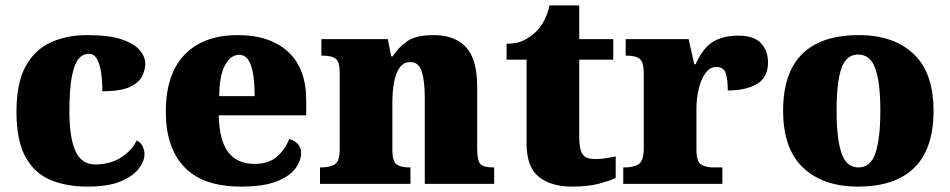

<svg xmlns="http://www.w3.org/2000/svg" viewBox="-20 -681 3519 711"><path d="M304 10Q225 10 166 -15Q107 -40 74 -100.5Q41 -161 41 -267Q41 -376 76 -437.5Q111 -499 170 -525Q229 -551 302 -551Q384 -551 431 -535Q478 -519 498 -494.5Q518 -470 518 -444Q518 -424 507 -400Q496 -376 462 -359.5Q428 -343 359 -343Q359 -380 354.5 -411.5Q350 -443 339 -462.5Q328 -482 309 -482Q287 -482 271 -463Q255 -444 246 -397.5Q237 -351 237 -268Q237 -171 259.5 -121.5Q282 -72 332 -72Q388 -72 428.5 -98Q469 -124 486 -161Q502 -153 508.5 -138.5Q515 -124 515 -110Q515 -84 493.5 -56Q472 -28 426 -9Q380 10 304 10Z M873 10Q731 10 662.5 -62.5Q594 -135 594 -266Q594 -407 664 -479Q734 -551 861 -551Q979 -551 1046.5 -489.5Q1114 -428 1114 -309V-254H790Q792 -160 825.5 -117Q859 -74 923 -74Q974 -74 1004.5 -100Q1035 -126 1051 -166Q1070 -161 1082.5 -148Q1095 -135 1095 -115Q1095 -85 1073 -56Q1051 -27 1002.5 -8.5Q954 10 873 10ZM923 -325Q923 -399 909.5 -438.5Q896 -478 866 -478Q834 -478 813 -439Q792 -400 792 -325Z M1165 0V-61H1169Q1203 -61 1220.5 -73Q1238 -85 1238 -128V-412Q1238 -453 1222.5 -464Q1207 -475 1174 -475H1170V-536H1416L1429 -472H1434Q1453 -503 1486 -527Q1519 -551 1585 -551Q1665 -551 1706 -506Q1747 -461 1747 -360V-131Q1747 -85 1759.5 -73Q1772 -61 1806 -61H1810V0H1553V-317Q1553 -381 1542 -416Q1531 -451 1499 -451Q1474 -451 1459.5 -430Q1445 -409 1439 -375Q1433 -341 1433 -301V-125Q1433 -85 1448 -73Q1463 -61 1496 -61H1500V0Z M2098 10Q2021 10 1975.5 -26Q1930 -62 1930 -150V-460H1856V-519Q1899 -519 1927 -535.5Q1955 -552 1969 -568Q1983 -582 1995.5 -606Q2008 -630 2015 -661H2125V-536H2251V-460H2125V-170Q2125 -130 2136.5 -111Q2148 -92 2184 -92Q2204 -92 2224 -95Q2244 -98 2260 -102V-22Q2242 -13 2201 -1.5Q2160 10 2098 10Z M2288 0V-61H2293Q2327 -61 2345.5 -73.5Q2364 -86 2364 -133V-407Q2364 -451 2349 -463Q2334 -475 2301 -475H2297V-536H2530L2551 -443H2556Q2582 -502 2619 -525.5Q2656 -549 2714 -549Q2773 -549 2798.5 -520.5Q2824 -492 2824 -450Q2824 -394 2783 -370Q2742 -346 2675 -346Q2675 -387 2667.5 -410Q2660 -433 2632 -433Q2609 -433 2592.5 -410.5Q2576 -388 2567.5 -352.5Q2559 -317 2559 -278V-128Q2559 -84 2575.5 -72.5Q2592 -61 2620 -61H2655V0Z M3157 10Q3028 10 2954 -60Q2880 -130 2880 -271Q2880 -412 2951 -481.5Q3022 -551 3160 -551Q3289 -551 3363 -481.5Q3437 -412 3437 -271Q3437 -130 3366 -60Q3295 10 3157 10ZM3159 -61Q3204 -61 3222 -114.5Q3240 -168 3240 -271Q3240 -375 3221.5 -427Q3203 -479 3158 -479Q3113 -479 3095.5 -427Q3078 -375 3078 -271Q3078 -168 3096 -114.5Q3114 -61 3159 -61Z"/></svg>

Font: Noto Serif Myanmar Black
Style: Regular
Weight: 900
Designer: Ben Mitchell and the Monotype Design Team
Foundry: Monotype Imaging Inc.
Version: Version 2.106; ttfautohint (v1.8.4.7-5d5b)